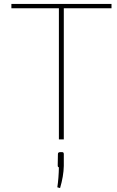

<svg xmlns="http://www.w3.org/2000/svg" viewBox="-20 -710 598 978"><path d="M305 -668V0H280V-668H38V-690H548V-668ZM297 65Q305 65 305 75V135Q304 187 286 248L272 244Q279 198 280 142Q274 142 274 133L275 75Q275 65 286 65Z"/></svg>

Font: Taylor Sans Thin
Style: Regular
Weight: 100
Italic angle: -8°
Designer: Natanael Gama
Version: Version 1.001 September 8, 2015